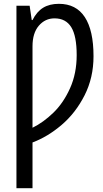

<svg xmlns="http://www.w3.org/2000/svg" viewBox="-20 -744 540 1004"><path d="M66 -714H135L146 -639H150Q172 -683 205.5 -703.5Q239 -724 288 -724Q378 -724 423.5 -654.5Q469 -585 469 -450Q469 -338 422.5 -246Q376 -154 303 -91.5Q230 -29 150 1V240H66ZM381 -456Q381 -556 352.5 -602Q324 -648 265 -648Q216 -648 183 -609.5Q150 -571 150 -502V-76Q207 -104 259.5 -155Q312 -206 346.5 -283Q381 -360 381 -456Z"/></svg>

Font: Noto Sans Mono UI Cond
Style: Regular
Weight: 400
Width: 3
Monospace: yes
Designer: Monotype Design team
Foundry: Monotype Imaging Inc.
Version: Version 1.000